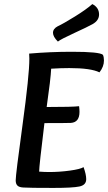

<svg xmlns="http://www.w3.org/2000/svg" viewBox="-20 -919 530 942"><path d="M435 -801Q410 -787 344.5 -757Q279 -727 264 -715Q240 -739 240 -758Q240 -778 263 -790Q291 -803 347.5 -838Q404 -873 433 -899Q466 -882 466 -848Q466 -819 435 -801ZM468 -564Q426 -585 320 -585Q279 -585 231 -582Q229 -534 209 -394Q338 -394 368 -398Q370 -384 370 -370Q370 -319 328 -316Q306 -315 198 -315Q172 -103 172 -77Q198 -75 222 -75Q272 -75 323 -82Q374 -89 390 -99Q403 -63 403 -40Q403 -11 369.5 -4Q336 3 242 3Q123 3 95 1Q74 0 65.5 -8.5Q57 -17 57 -34Q57 -62 90.5 -306Q124 -550 124 -631Q124 -649 123 -656Q226 -665 333 -665Q469 -665 485 -650Q490 -639 490 -622Q490 -592 468 -564Z"/></svg>

Font: Overlock
Style: Bold Italic
Weight: 700
Version: Version 1.001